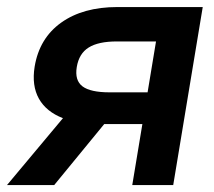

<svg xmlns="http://www.w3.org/2000/svg" viewBox="-49 -536 619 556"><path d="M452.6 0H334L363.3 -176.8H252.9L107.9 0H-28.8L133.3 -193.8Q85 -212.4 63.7 -250.2Q42.5 -288.1 51.3 -342.8Q64.9 -425.3 128.2 -470.5Q191.4 -515.6 291 -515.6H538.1ZM378.4 -268.6 402.8 -416H289.6Q235.8 -416 207.8 -398.4Q179.7 -380.9 173.3 -341.8Q167 -303.2 189.9 -285.9Q212.9 -268.6 268.6 -268.6Z"/></svg>

Font: Inter Display SemiBold
Style: Italic
Weight: 600
Italic angle: -9.39999°
Designer: Rasmus Andersson
Foundry: rsms
Version: Version 4.000;git-a52131595